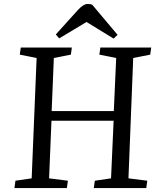

<svg xmlns="http://www.w3.org/2000/svg" viewBox="-20 -950 801 970"><path d="M554 -340H240L228 -49L323 -37L318 0H53L58 -37L140 -49L165 -657L80 -674L85 -710H343L338 -674L252 -657L241 -389H555L567 -657L482 -674L487 -710H744L739 -674L653 -657L629 -49L724 -37L719 0H454L459 -37L541 -49ZM574 -774 554 -755 417 -839 279 -756 262 -776 374 -900Q402 -930 422 -930Q431 -930 436 -929Q441 -928 446 -926Z"/></svg>

Font: Literata 36pt
Style: Italic
Weight: 400
Italic angle: -2°
Designer: Latin by Veronika Burian and Jose Scaglione. Greek by Irene Vlachou. Cyrillic by Vera Evstafieva
Foundry: TypeTogether
Version: Version 3.002